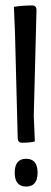

<svg xmlns="http://www.w3.org/2000/svg" viewBox="-20 -675 188 705"><path d="M98 -655Q114 -655 114 -638L104 -250L108 -156Q94 -151 61 -151Q45 -151 45 -168L35 -556L31 -650Q65 -655 98 -655ZM76 10Q34 10 34 -41Q34 -92 76 -92Q118 -92 118 -41Q118 10 76 10Z"/></svg>

Font: el_Medula One
Style: Regular
Weight: 400
Designer: Luciano Vergara
Foundry: Luciano Vergara
Version: Version 1.002 August 17, 2020